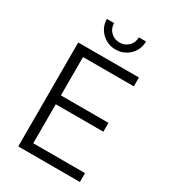

<svg xmlns="http://www.w3.org/2000/svg" viewBox="-222 -1051 1039 1164"><g transform="rotate(30 297.5 -469.0)"><path d="M96.2 0V-727.5H521V-665.5H165.5V-397H498.5V-335H165.5V-62H527.8V0ZM312.5 -803.2Q273.9 -803.2 242.9 -821.3Q211.9 -839.4 193.6 -869.9Q175.3 -900.4 175.3 -938H225.6Q225.6 -901.4 250.5 -876.7Q275.4 -852.1 312.5 -852.1Q349.1 -852.1 374 -876.7Q398.9 -901.4 398.9 -938H449.2Q449.2 -900.9 431.2 -870.1Q413.1 -839.4 381.8 -821.3Q350.6 -803.2 312.5 -803.2Z"/></g></svg>

Font: Inter Light
Style: Regular
Weight: 300
Designer: Rasmus Andersson
Foundry: rsms
Version: Version 4.000;git-a52131595